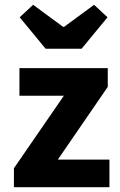

<svg xmlns="http://www.w3.org/2000/svg" viewBox="-20 -780 500 800"><path d="M38 0V-79L246 -381H61V-496H429V-418L221 -115H436V0ZM170 -577 62 -708 118 -760 243 -668H247L372 -760L428 -708L320 -577Z"/></svg>

Font: Font
Style: ¶
Weight: 700
Designer: Paul D. Hunt
Foundry: Adobe Systems Incorporated
Version: Version 3.000